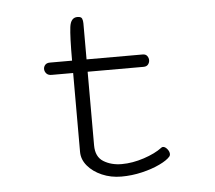

<svg xmlns="http://www.w3.org/2000/svg" viewBox="-43 -564 692 619"><g transform="rotate(-5 302.5 -254.5)"><path d="M325.7 8.3Q292 8.3 263.2 -4.2Q234.4 -16.6 217 -37.4Q199.7 -58.1 199.7 -82.5V-337.9H129.9Q118.7 -337.9 113 -344.5Q107.4 -351.1 107.4 -358.9Q107.4 -366.2 112.5 -372.1Q117.7 -377.9 127.9 -377.9H199.7Q199.7 -456.5 203.6 -486.6Q207.5 -516.6 229 -516.6Q241.2 -516.6 243.9 -510Q246.6 -503.4 246.6 -494.6V-377.9H428.2Q438 -377.9 442.6 -371.6Q447.3 -365.2 447.3 -357.9Q447.3 -350.1 442.4 -344Q437.5 -337.9 427.7 -337.9H246.6V-99.6Q246.6 -62.5 271.5 -47.1Q296.4 -31.7 330.6 -31.7Q365.2 -31.7 402.3 -43.9Q439.5 -56.2 461.9 -73.2Q463.9 -75.2 467.3 -75.2Q474.1 -75.2 481 -66.9Q487.8 -58.6 487.8 -50.3Q487.8 -46.4 485.4 -43Q475.6 -31.2 450.7 -19.3Q425.8 -7.3 392.8 0.5Q359.9 8.3 325.7 8.3Z"/></g></svg>

Font: Cutive Mono
Style: Regular
Weight: 400
Designer: Vernon Adams
Foundry: Vernon Adams
Version: Version 1.110; ttfautohint (v1.8.4.7-5d5b)